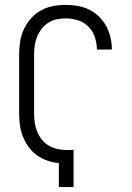

<svg xmlns="http://www.w3.org/2000/svg" viewBox="-20 -763 540 783"><path d="M220 0V-98Q196 -100 173 -108Q150 -116 130.5 -130Q111 -144 97 -163.5Q83 -183 74 -205Q65 -227 61.5 -251Q58 -275 58 -299V-540Q58 -566 62 -592.5Q66 -619 77 -643Q88 -667 105.5 -687Q123 -707 146 -720Q169 -733 195 -738Q221 -743 247 -743Q272 -743 296 -739Q320 -735 342 -724.5Q364 -714 382.5 -696.5Q401 -679 412.5 -658Q424 -637 430 -612.5Q436 -588 436 -564V-561H375V-563Q375 -588 366.5 -612.5Q358 -637 340 -655Q322 -673 297 -680.5Q272 -688 247 -688Q229 -688 210.5 -684Q192 -680 176.5 -670Q161 -660 149.5 -645Q138 -630 131 -612.5Q124 -595 121.5 -577Q119 -559 119 -540V-299Q119 -280 122 -261Q125 -242 132.5 -224Q140 -206 153 -191Q166 -176 182.5 -167Q199 -158 218 -154.5Q237 -151 257 -151Q263 -151 268.5 -151.5Q274 -152 280 -152V0Z"/></svg>

Font: Iosevka Curly Light
Style: Regular
Weight: 300
Monospace: yes
Designer: Belleve Invis
Foundry: Belleve Invis
Version: Version 22.1.2; ttfautohint (v1.8.4)